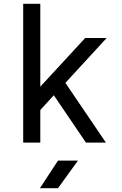

<svg xmlns="http://www.w3.org/2000/svg" viewBox="-20 -750 640 1010"><path d="M192 -294 428 -550H541L324 -314L537 0H432L263 -249L192 -171V0H102V-730H192ZM190 240 285 95H390L285 240Z"/></svg>

Font: Tiny
Style: Regular
Weight: 400
Designer: Philipp Nurullin, Konstantin Bulenkov
Foundry: JetBrains
Version: Version 2.251; ttfautohint (v1.8.4.7-5d5b)